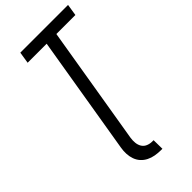

<svg xmlns="http://www.w3.org/2000/svg" viewBox="-293 -802 1092 1092"><g transform="rotate(-45 253.5 -256.0)"><path d="M298 223Q274 223 251 219Q228 215 208 205Q188 195 173.5 179Q159 163 151.5 142Q144 121 143 97.5Q142 74 146 51L265 -665H112L123 -735H507L496 -665H343L224 51Q221 70 223 89.5Q225 109 234.5 124Q244 139 261 146Q278 153 297 153H307L308 223Z"/></g></svg>

Font: Iosevka SS18
Style: Italic
Weight: 400
Italic angle: -9°
Monospace: yes
Designer: Belleve Invis
Foundry: Belleve Invis
Version: Version 25.1.1; ttfautohint (v1.8.4)